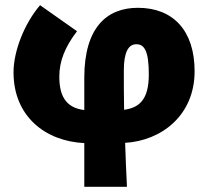

<svg xmlns="http://www.w3.org/2000/svg" viewBox="-20 -542 800 738"><path d="M304 176H468C465 121 463 64 461 7C600 -1 728 -98 728 -268C728 -424 646 -512 510 -512C392 -512 304 -438 304 -243V-119C229 -128 208 -179 208 -248C208 -307 230 -362 276 -422L134 -522C74 -452 32 -346 32 -264C32 -94 155 1 304 8ZM456 -272C456 -342 474 -372 504 -372C535 -372 552 -346 552 -256C552 -161 517 -128 457 -120C456 -171 456 -222 456 -272Z"/></svg>

Font: Giro Sans Black
Style: Regular
Weight: 900
Designer: Paul D. Hunt
Foundry: Adobe Systems Incorporated
Version: Version 1.000;PS 1.0;hotconv 1.0.88;makeotf.lib2.5.647800